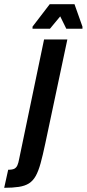

<svg xmlns="http://www.w3.org/2000/svg" viewBox="-121 -698 413 915"><path d="M-101 197 -82 111Q-62 111 -52.5 106Q-43 101 -38 89.5Q-33 78 -30 61L89 -510H200L95 -15Q83 42 72.5 80Q62 118 49 141Q36 164 17 176Q-2 188 -31 192.5Q-60 197 -101 197ZM34 -561V-571L116 -678H234L272 -571V-561H195L166 -620L117 -561Z"/></svg>

Font: Saira UltraCondensed ExtraBold
Style: Italic
Weight: 800
Width: 1
Italic angle: -12°
Designer: Hector Gatti with collaboration of the Omnibus-Type team
Foundry: Omnibus-Type
Version: Version 1.101